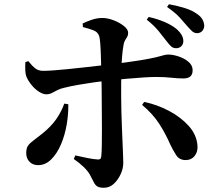

<svg xmlns="http://www.w3.org/2000/svg" viewBox="-20 -837 1040 908"><path d="M813 -609Q799 -609 789.5 -617.5Q780 -626 768 -642Q753 -662 730.5 -689.5Q708 -717 674 -744L683 -757Q726 -747 759.5 -732.5Q793 -718 816 -699Q847 -671 847 -643Q847 -628 837.5 -618.5Q828 -609 813 -609ZM471 51Q450 51 440 44.5Q430 38 423.5 24.5Q417 11 405 -11Q395 -29 374.5 -48.5Q354 -68 329 -85L336 -102Q367 -95 394.5 -89.5Q422 -84 441 -83Q449 -82 453.5 -85Q458 -88 459 -98Q461 -118 461.5 -152Q462 -186 462 -227Q462 -268 461.5 -308.5Q461 -349 461 -381Q461 -402 460.5 -434.5Q460 -467 459 -503.5Q458 -540 457 -574Q456 -608 454 -633Q452 -658 449 -666Q443 -685 423.5 -693Q404 -701 372 -709L371 -726Q389 -735 414 -743.5Q439 -752 464 -752Q489 -752 517.5 -741Q546 -730 566 -714Q586 -698 586 -682Q586 -670 581 -662Q576 -654 571 -645.5Q566 -637 564 -623Q560 -601 557.5 -571Q555 -541 554 -507Q553 -473 553 -440Q553 -407 553 -380Q553 -349 554 -311.5Q555 -274 556.5 -236Q558 -198 559.5 -163.5Q561 -129 562 -103.5Q563 -78 563 -66Q563 -40 550.5 -13Q538 14 518 32.5Q498 51 471 51ZM160 -56Q135 -56 119.5 -72Q104 -88 104 -113Q104 -136 112.5 -148Q121 -160 138 -172.5Q155 -185 180 -205Q222 -239 246 -273.5Q270 -308 284 -347L303 -344Q304 -299 295.5 -248.5Q287 -198 268.5 -154.5Q250 -111 222.5 -83.5Q195 -56 160 -56ZM199 -391Q184 -391 165.5 -402.5Q147 -414 131 -433Q115 -452 106 -472Q100 -486 99.5 -507.5Q99 -529 100 -543L114 -548Q132 -525 147 -513.5Q162 -502 184 -502Q201 -502 231.5 -504Q262 -506 299.5 -510Q337 -514 375 -518Q413 -522 445.5 -526Q478 -530 497 -532Q589 -543 640.5 -551.5Q692 -560 717 -566Q742 -572 753 -575.5Q764 -579 775 -579Q798 -579 825 -570Q852 -561 871.5 -544.5Q891 -528 891 -505Q891 -485 880 -475.5Q869 -466 847 -466Q819 -466 789.5 -469.5Q760 -473 716 -473Q692 -473 656 -470.5Q620 -468 579 -464.5Q538 -461 498 -457Q463 -453 424 -447.5Q385 -442 348.5 -435.5Q312 -429 284 -422Q265 -418 251 -410.5Q237 -403 225 -397Q213 -391 199 -391ZM858 -80Q828 -80 813 -103.5Q798 -127 786 -152Q763 -205 733 -251.5Q703 -298 652 -341L662 -355Q724 -342 779.5 -312.5Q835 -283 872.5 -241.5Q910 -200 914 -148Q916 -119 900.5 -99.5Q885 -80 858 -80ZM914 -680Q899 -680 889.5 -688.5Q880 -697 865 -714Q851 -731 830 -754Q809 -777 770 -804L779 -817Q822 -809 855 -798.5Q888 -788 909 -773Q928 -761 936.5 -746.5Q945 -732 946 -715Q946 -704 938.5 -693Q931 -682 914 -680Z"/></svg>

Font: Noto Serif HK ExtraLight
Style: Bold
Weight: 700
Version: Version 2.002-H1;hotconv 1.1.0;makeotfexe 2.6.0